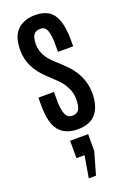

<svg xmlns="http://www.w3.org/2000/svg" viewBox="-195 -803 787 1182"><g transform="rotate(-20 199.0 -212.0)"><path d="M209.5 9.8Q129.4 9.8 88.4 -39.6Q47.4 -88.9 47.4 -202.6V-256.3H149.4V-200.7Q149.4 -142.1 162.6 -111.1Q175.8 -80.1 205.6 -80.1Q235.4 -80.1 249.3 -99.4Q263.2 -118.7 263.2 -168.5Q263.2 -193.8 255.4 -219Q247.6 -244.1 231.7 -268.8Q215.8 -293.5 190.9 -316.4L136.2 -368.2Q90.3 -411.6 66.2 -461.2Q42 -510.7 42 -567.4Q42 -657.2 84.5 -699.2Q127 -741.2 203.1 -741.2Q253.9 -741.2 288.1 -720Q322.3 -698.7 339.6 -649.7Q356.9 -600.6 356.9 -516.1V-480H257.3V-530.3Q257.3 -588.9 245.6 -619.9Q233.9 -650.9 204.1 -650.9Q175.3 -650.9 160.9 -634.3Q146.5 -617.7 145 -573.7Q144.5 -551.3 150.9 -528.3Q157.2 -505.4 171.6 -483.2Q186 -460.9 209 -439.5L265.1 -387.2Q316.9 -339.8 343 -285.4Q369.1 -231 369.1 -169.9Q369.1 -85 330.6 -37.6Q292 9.8 209.5 9.8ZM168.9 316.4 193.4 173.8H140.1V59.6H258.3V169.4L216.3 316.4Z"/></g></svg>

Font: Antonio Medium
Style: Regular
Weight: 500
Designer: Vernon Adams
Foundry: Vernon Adams
Version: Version 1.002